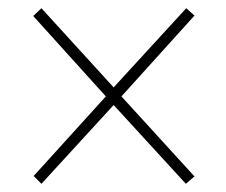

<svg xmlns="http://www.w3.org/2000/svg" viewBox="-20 -594 550 468"><path d="M81 -146 257 -338 433 -146 454 -164 276 -359 454 -556 434 -574 257 -381 81 -574 61 -555 238 -359 62 -165Z"/></svg>

Font: Noto Serif Armenian SemiCondensed Thin
Style: Regular
Weight: 100
Width: 4
Designer: Monotype Design Team
Foundry: Monotype Imaging Inc.
Version: Version 2.008